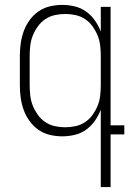

<svg xmlns="http://www.w3.org/2000/svg" viewBox="-20 -548 540 783"><path d="M246 -29Q267 -29 288 -33.5Q309 -38 327 -50Q345 -62 357.5 -79.5Q370 -97 378 -116.5Q386 -136 388.5 -157.5Q391 -179 391 -200V-320Q391 -341 388.5 -362.5Q386 -384 378 -403.5Q370 -423 357.5 -440.5Q345 -458 327 -470Q309 -482 288 -486.5Q267 -491 246 -491Q225 -491 204 -486.5Q183 -482 165 -470Q147 -458 134.5 -440.5Q122 -423 114 -403.5Q106 -384 103.5 -362.5Q101 -341 101 -320V-200Q101 -179 103.5 -157.5Q106 -136 114 -116.5Q122 -97 134.5 -79.5Q147 -62 165 -50Q183 -38 204 -33.5Q225 -29 246 -29ZM391 215V-101Q382 -77 367 -55.5Q352 -34 331 -19Q310 -4 284.5 2Q259 8 234 8Q208 8 183 2Q158 -4 137 -18.5Q116 -33 100.5 -54.5Q85 -76 76.5 -100Q68 -124 64.5 -149Q61 -174 61 -200V-320Q61 -346 64.5 -371Q68 -396 76.5 -420Q85 -444 100.5 -465.5Q116 -487 137 -501.5Q158 -516 183 -522Q208 -528 234 -528Q259 -528 284.5 -522Q310 -516 331 -501Q352 -486 367 -464.5Q382 -443 391 -419V-520H431V-37H487V0H431V215Z"/></svg>

Font: Iosevka Term Curly Extralight
Style: Regular
Weight: 200
Designer: Belleve Invis
Foundry: Belleve Invis
Version: Version 32.3.0